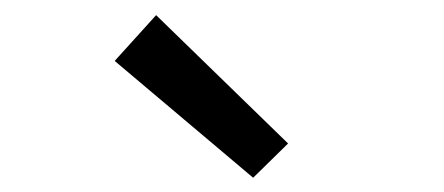

<svg xmlns="http://www.w3.org/2000/svg" viewBox="-20 -831 601 260"><path d="M322.8 -590.3 135.3 -748.5 191.4 -810.5 370.1 -636.7Z"/></svg>

Font: Akatab Medium
Style: Regular
Weight: 500
Designer: SIL Global
Foundry: SIL Global
Version: Version 4.100